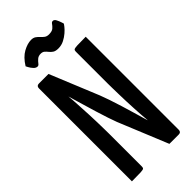

<svg xmlns="http://www.w3.org/2000/svg" viewBox="-278 -943 996 996"><g transform="rotate(-45 220.0 -444.5)"><path d="M314 0 202 -273Q195 -291 185 -321Q175 -351 164 -387Q153 -423 142.5 -459Q132 -495 123 -525Q114 -555 109 -573.5Q104 -592 104 -592L51 -646L57 -700H127L237 -432Q245 -412 255.5 -381Q266 -350 277 -314.5Q288 -279 298 -244.5Q308 -210 316.5 -181Q325 -152 330 -134.5Q335 -117 335 -117L391 -54L383 0ZM39 0V-682Q39 -700 57 -700L130 -682L117 -549Q119 -533 120.5 -509Q122 -485 123.5 -456.5Q125 -428 126.5 -399Q128 -370 128.5 -343Q129 -316 129.5 -294Q130 -272 130 -259V-18Q130 -9 126 -5.5Q122 -2 103.5 -1Q85 0 39 0ZM383 0 309 -18 321 -170Q319 -188 317.5 -211.5Q316 -235 314.5 -261.5Q313 -288 312 -315Q311 -342 310.5 -367Q310 -392 309.5 -413Q309 -434 309 -448V-682Q309 -691 313.5 -694.5Q318 -698 337 -699Q356 -700 400 -700V-18Q400 0 383 0ZM257 -757Q237 -757 226.5 -764Q216 -771 209 -780Q202 -789 194 -796Q186 -803 172 -803Q156 -803 145.5 -794Q135 -785 128.5 -776Q122 -767 115 -767Q103 -767 93 -778Q83 -789 77 -800.5Q71 -812 71 -812Q97 -854 129 -871.5Q161 -889 188 -889Q204 -889 214 -882Q224 -875 232 -866Q240 -857 249.5 -850Q259 -843 274 -843Q297 -843 307.5 -852.5Q318 -862 323.5 -870.5Q329 -879 337 -879Q347 -879 353.5 -866.5Q360 -854 364 -841.5Q368 -829 368 -829Q367 -826 358 -814.5Q349 -803 334 -790Q319 -777 299.5 -767Q280 -757 257 -757Z"/></g></svg>

Font: Yanone Kaffeesatz Medium
Style: Regular
Weight: 500
Designer: Yanone (Cyrillic: Daniel Pouzeot, Huerta Tipografica, and Cyreal)
Foundry: Yanone
Version: Version 2.003